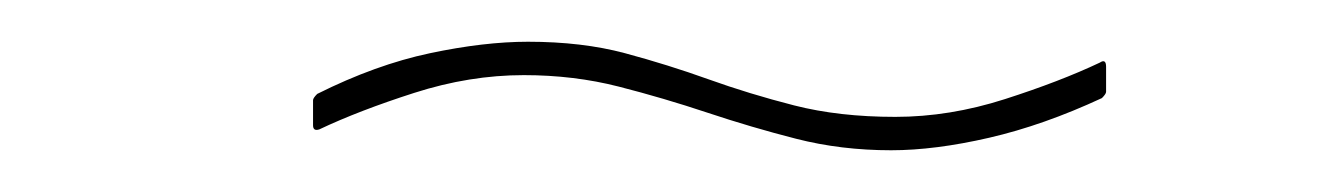

<svg xmlns="http://www.w3.org/2000/svg" viewBox="-20 -348 640 92"><path d="M407 -276Q383 -276 361.5 -281.5Q340 -287 319 -294Q298 -301 276.5 -306.5Q255 -312 231 -312Q205 -312 178.5 -303.5Q152 -295 133 -286Q130 -285 130 -288V-300Q130 -301 132 -303Q160 -317 186 -322.5Q212 -328 233 -328Q259 -328 279.5 -322.5Q300 -317 319.5 -310Q339 -303 360.5 -297.5Q382 -292 409 -292Q435 -292 461.5 -300.5Q488 -309 507 -318Q510 -320 510 -316V-304Q510 -303 508 -301Q480 -288 454 -282Q428 -276 407 -276Z"/></svg>

Font: Sofia Sans Hairline
Style: Italic
Weight: 1
Italic angle: -9°
Designer: Botio Nikoltchev, Ani Petrova
Foundry: lettersoup
Version: Version 4.102